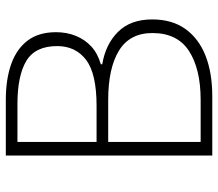

<svg xmlns="http://www.w3.org/2000/svg" viewBox="-66 -702 768 677"><g transform="rotate(-90 318.5 -364.0)"><path d="M108 0V-728H304Q377 -728 430.5 -709Q484 -690 513.5 -651Q543 -612 543 -551Q543 -513 530 -481Q517 -449 492.5 -426.5Q468 -404 430 -393V-388Q501 -376 544.5 -332Q588 -288 588 -212Q588 -142 554.5 -95Q521 -48 460.5 -24Q400 0 317 0ZM156 -408H283Q397 -408 445.5 -445Q494 -482 494 -547Q494 -624 442 -655.5Q390 -687 289 -687H156ZM156 -41H304Q413 -41 476.5 -82Q540 -123 540 -211Q540 -291 478 -329Q416 -367 304 -367H156Z"/></g></svg>

Font: Noto Sans TC ExtraLight
Style: Regular
Weight: 250
Designer: Ryoko NISHIZUKA  (kana, bopomofo & ideographs); Paul D. Hunt (Latin, Greek & Cyrillic); Sandoll Communications , Soo-you
Foundry: Adobe
Version: Version 2.004-H2;hotconv 1.0.118;makeotfexe 2.5.65603